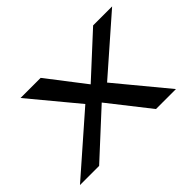

<svg xmlns="http://www.w3.org/2000/svg" viewBox="-92 -643 836 836"><g transform="rotate(-45 325.5 -225.5)"><path d="M2 0H120L323 -187L470 0H593L401 -232L651 -451H534L345 -277L211 -451H87L268 -233Z"/></g></svg>

Font: Charger Pro
Style: ExBdObl
Weight: 400
Designer: Jasper
Foundry: Cannot Into Space Fonts
Version: Version 1.09